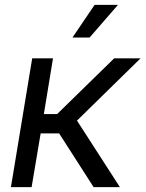

<svg xmlns="http://www.w3.org/2000/svg" viewBox="-20 -769 598 789"><path d="M24.9 0 112.3 -529.3H197.8L160.2 -300.3H214.8L449.2 -529.3H557.6L296.4 -273.4L472.7 0H364.7L223.1 -220.7H147L109.9 0ZM277.8 -614.7 368.7 -749H464.8L348.1 -614.7Z"/></svg>

Font: Inter 24pt
Style: Italic
Weight: 400
Italic angle: -9.3988°
Designer: Rasmus Andersson
Foundry: rsms
Version: Version 4.001;git-66647c0bb